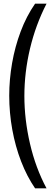

<svg xmlns="http://www.w3.org/2000/svg" viewBox="-20 -820 302 1040"><path d="M30 -302Q30 -389 45.5 -478Q61 -567 92 -649.5Q123 -732 170 -800H232Q173 -685 142.5 -556.5Q112 -428 112 -300Q112 -173 142.5 -41.5Q173 90 232 200H170Q126 136 94.5 54.5Q63 -27 46.5 -118Q30 -209 30 -302Z"/></svg>

Font: Big Shoulders Text
Style: Regular
Weight: 400
Designer: Patric King
Foundry: XO Type Co
Version: Version 1.000; ttfautohint (v1.8.2)